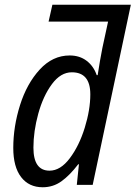

<svg xmlns="http://www.w3.org/2000/svg" viewBox="-20 -780 572 810"><path d="M36 -156Q36 -246 64.5 -336.5Q93 -427 147.5 -486.5Q202 -546 274 -546Q316 -546 345.5 -523.5Q375 -501 388 -463H392Q402 -528 412 -578L436 -689H185L201 -760H532L371 0H304L313 -87H310Q274 -40 239 -15Q204 10 160 10Q102 10 69 -33Q36 -76 36 -156ZM361 -382Q361 -475 283 -475Q236 -475 199 -425Q162 -375 141.5 -300.5Q121 -226 121 -157Q121 -60 189 -60Q235 -60 274.5 -112.5Q314 -165 337.5 -241Q361 -317 361 -382Z"/></svg>

Font: Noto Sans UI Narrow
Style: Italic
Weight: 400
Width: 4
Italic angle: -12°
Designer: Monotype Design Team
Foundry: Monotype Imaging Inc.
Version: Version 1.001